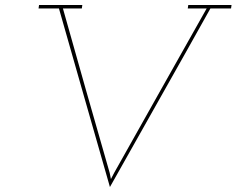

<svg xmlns="http://www.w3.org/2000/svg" viewBox="-20 -720 951 772"><path d="M137 -700 135 -686H217Q268 -505 319.5 -326.5Q371 -148 422 32Q523 -148 624 -326.5Q725 -505 826 -686H909L911 -700H737L735 -686H811Q717 -519 624.5 -355Q532 -191 439 -25L426 0L421 -25Q373 -191 326.5 -355Q280 -519 233 -686H309L311 -700Z"/></svg>

Font: Josefin Slab Thin Thin
Style: Italic
Weight: 250
Italic angle: -12°
Version: Version 2.000